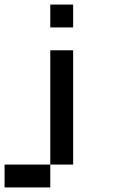

<svg xmlns="http://www.w3.org/2000/svg" viewBox="-20 -820 540 840"><path d="M0 0V-100H200V0ZM200 -100V-600H300V-100ZM200 -700V-800H300V-700Z"/></svg>

Font: GalmuriMono9 Regular
Style: Regular
Weight: 400
Designer: Lee Minseo (quiple)
Version: Version 2.399;hotconv 1.1.1;makeotfexe 2.6.0 DEVELOPMENT